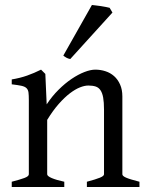

<svg xmlns="http://www.w3.org/2000/svg" viewBox="-20 -747 592 767"><path d="M327.1 0V-21Q362.3 -30.3 378.9 -37.1Q395.5 -43.9 395.5 -50.8V-309.1Q395.5 -338.9 392.1 -357.4Q388.7 -376 381.3 -386.7Q374 -397.5 362.1 -401.4Q350.1 -405.3 333 -405.3Q317.9 -405.3 299.3 -397.9Q280.8 -390.6 259.5 -374.5Q238.3 -358.4 215.1 -332.3Q191.9 -306.2 168.5 -268.1V-50.8Q168.5 -43.5 186.8 -35.6Q205.1 -27.8 236.8 -21V0H26.9V-21Q59.1 -29.3 77.1 -35.9Q95.2 -42.5 95.2 -50.8V-347.2Q95.2 -366.2 93.8 -377.4Q92.3 -388.7 85.7 -395Q79.1 -401.4 65.4 -404.3Q51.8 -407.2 26.9 -410.2V-429.7Q60.1 -435.1 88.4 -445.1Q116.7 -455.1 144 -468.8L161.1 -451.7L166.5 -330.1Q188 -362.8 213.9 -388.4Q239.7 -414.1 266.1 -431.9Q292.5 -449.7 317.1 -459.2Q341.8 -468.8 360.8 -468.8Q381.8 -468.8 401.4 -462.4Q420.9 -456.1 435.8 -442.9Q450.7 -429.7 459.7 -409.4Q468.8 -389.2 468.8 -361.8V-50.8Q468.8 -43.9 483.6 -37.4Q498.5 -30.8 537.1 -21V0ZM260.7 -511.2Q252 -512.7 245.1 -516.6Q238.3 -520.5 232.9 -524.9L347.2 -727.1Q353 -726.6 362.5 -725.3Q372.1 -724.1 382.6 -722.7Q393.1 -721.2 402.8 -719.2Q412.6 -717.3 418 -715.8L429.2 -696.8Z"/></svg>

Font: Gentium Plus Eur
Style: Regular
Weight: 400
Designer: J. Victor Gaultney, Annie Olsen, Iska Routamaa, Becca Hirsbrunner
Foundry: SIL International
Version: Version 5.000